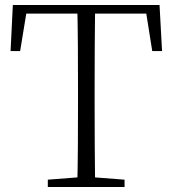

<svg xmlns="http://www.w3.org/2000/svg" viewBox="-20 -743 685 763"><path d="M170 0V-29L313 -40H332L475 -29V0ZM287 0Q289 -83 289.5 -166Q290 -249 290 -333V-390Q290 -474 289.5 -557.5Q289 -641 287 -723H358Q357 -641 356.5 -557.5Q356 -474 356 -390V-333Q356 -249 356.5 -166Q357 -83 358 0ZM22 -540 31 -723H614L624 -540H585L556 -723L587 -689H58L90 -723L60 -540Z"/></svg>

Font: Noto Serif TC
Style: Regular
Weight: 200
Designer: Ryoko NISHIZUKA 西塚涼子 (kana & ideographs); Frank Grießhammer (Latin, Greek & Cyrillic); Wenlong ZHANG 张文龙 (bopomofo); San
Foundry: Adobe
Version: Version 2.001;hotconv 1.1.0;makeotfexe 2.6.0